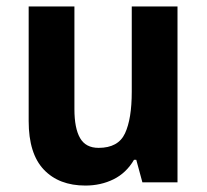

<svg xmlns="http://www.w3.org/2000/svg" viewBox="-20 -632 642 596"><path d="M531 -612V-66H422L403 -136H396Q372 -95 332.5 -75.5Q293 -56 245 -56Q163 -56 116 -105.5Q69 -155 69 -256V-612H211V-293Q211 -234 228.5 -203.5Q246 -173 286 -173Q347 -173 368 -218Q389 -263 389 -347V-612Z"/></svg>

Font: Noto Sans Malayalam UI SemiCondensed
Style: Bold
Weight: 700
Width: 4
Designer: Jelle Bosma - Monotype Design Team
Foundry: Monotype Imaging Inc.
Version: Version 2.104; ttfautohint (v1.8.4.7-5d5b)